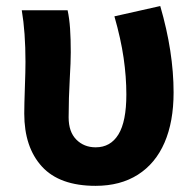

<svg xmlns="http://www.w3.org/2000/svg" viewBox="-20 -596 640 630"><path d="M59.6 -223.4Q59.6 -251.6 61.6 -308.4Q63.6 -363.6 63.6 -392.6Q63.6 -490.8 51.4 -562.4H201.8Q207.6 -535.6 209.9 -502.3Q212.2 -469 212.2 -424.2Q212.2 -392.8 209 -339.2Q207.2 -307.8 206.2 -275.1Q205.2 -242.4 205.2 -211Q205.2 -163.4 230.4 -138Q255.6 -112.6 294 -112.6Q342.6 -112.6 368.6 -154.9Q394.6 -197.2 394.6 -286Q394.6 -343.8 385.6 -406.1Q376.6 -468.4 355.4 -542.4L505.8 -576.2Q549.6 -425.8 549.6 -292.6Q549.6 -196.6 519.9 -128.1Q490.2 -59.6 432.6 -22.9Q375 13.8 293.6 13.8Q175.4 13.8 117.5 -49.6Q59.6 -113 59.6 -223.4Z"/></svg>

Font: 寒蝉端黑体 Light
Style: Regular
Weight: 300
Designer: ChillDuanSans {Warren2060}; 
Source Han Sans {Ryoko NISHIZUKA 西塚涼子 (kana, bopomofo & ideographs); Paul D. Hunt (Latin, G
Foundry: ChillType&Adobe
Version: Version 1.300;Glyphs 3.3 (3306)